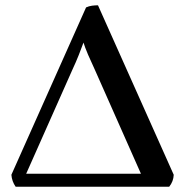

<svg xmlns="http://www.w3.org/2000/svg" viewBox="-20 -705 699 725"><path d="M305 -677Q316 -682 327.5 -683.5Q339 -685 350 -685L636 -45Q635 -20 619 0H39Q25 -20 23 -45ZM299 -554Q288 -524 277.5 -497.5Q267 -471 253 -441L62 -11L56 -49H541L529 -11L338 -442Q324 -472 312.5 -498.5Q301 -525 292 -554Z"/></svg>

Font: Vollkorn Medium
Style: Regular
Weight: 500
Designer: Friedrich Althausen
Foundry: Friedrich Althausen
Version: Version 5.000